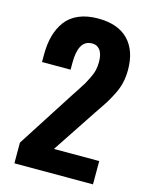

<svg xmlns="http://www.w3.org/2000/svg" viewBox="-122 -898 761 976"><g transform="rotate(15 258.5 -410.5)"><path d="M50.3 0V-108.9L245.1 -412.1Q248.5 -417.5 268.1 -447Q287.6 -476.6 293.7 -487.5Q299.8 -498.5 311.8 -522.5Q323.7 -546.4 328.1 -566.7Q332.5 -586.9 332.5 -608.9Q332.5 -650.9 315.4 -672.4Q300.8 -690.9 275.4 -690.9Q271.5 -690.9 267.1 -690.4Q203.1 -684.6 203.1 -570.3V-533.7H52.7V-572.8Q52.7 -628.4 64.9 -672.6Q77.1 -716.8 102.5 -750.7Q127.9 -784.7 170.9 -803Q213.9 -821.3 271.5 -821.3Q377 -821.3 431.2 -765.1Q485.4 -709 485.4 -607.4Q485.4 -572.8 478.3 -541.3Q471.2 -509.8 456.1 -479.5Q440.9 -449.2 428 -428Q415 -406.7 392.6 -374Q385.3 -363.8 381.8 -358.4L225.6 -122.6H463.9V0Z"/></g></svg>

Font: Oswald
Style: DemiBold
Weight: 600
Designer: Vernon Adams
Foundry: Vernon Adams
Version: 3.0; ttfautohint (v0.95) -l 8 -r 50 -G 200 -x 0 -w "G" -W -c